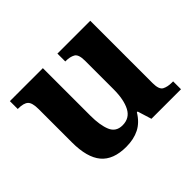

<svg xmlns="http://www.w3.org/2000/svg" viewBox="-124 -720 914 914"><g transform="rotate(-45 333.5 -263.0)"><path d="M264 10Q177 10 136.5 -38.5Q96 -87 96 -188V-412Q96 -455 81 -469Q66 -483 29 -483H26V-536H248V-216Q248 -152 264 -113.5Q280 -75 324 -75Q372 -75 393.5 -116Q415 -157 415 -227V-419Q415 -462 396.5 -472.5Q378 -483 349 -483H346V-536H567V-116Q567 -73 586 -63Q605 -53 634 -53H642V0H443L421 -71H416Q390 -28 352.5 -9Q315 10 264 10Z"/></g></svg>

Font: Noto Serif
Style: Bold
Weight: 700
Designer: Monotype Design Team
Foundry: Monotype Imaging Inc.
Version: Version 2.014